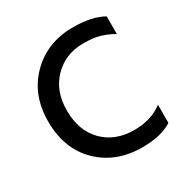

<svg xmlns="http://www.w3.org/2000/svg" viewBox="-160 -815 924 956"><g transform="rotate(-30 302.5 -337.5)"><path d="M560.1 -646Q495.1 -683.1 387.2 -683.1Q238.8 -683.1 142.3 -586.9Q45.9 -490.7 45.9 -337.9Q45.9 -180.2 142.1 -86.2Q238.3 7.8 389.2 7.8Q499 7.8 561 -33.2V-137.2Q495.1 -86.9 397.9 -86.9Q288.1 -86.9 220.9 -154.8Q153.8 -222.7 153.8 -337.9Q153.8 -451.2 221.4 -519.5Q289.1 -587.9 390.1 -587.9Q444.8 -587.9 480.5 -578.4Q516.1 -568.8 560.1 -544.9Z"/></g></svg>

Font: FAU Chimera Medium
Style: Regular
Weight: 500
Version: Version 1.002;hotconv 1.0.117;makeotfexe 2.5.65602